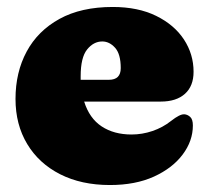

<svg xmlns="http://www.w3.org/2000/svg" viewBox="-20 -517 600 551"><path d="M535.5 -311Q535.5 -270 510.8 -247.8Q486 -225.5 441.5 -225.5H221.5Q236.5 -177.5 271.8 -154.2Q307 -131 357.5 -131Q388 -131 417.5 -141Q447 -151 471 -170Q496.5 -190 509 -189Q518 -188.5 525.8 -181.5Q533.5 -174.5 533.5 -157Q533.5 -112.5 504.2 -73.5Q475 -34.5 421.8 -10.2Q368.5 14 295.5 14Q213.5 14 152.5 -17Q91.5 -48 58 -103.8Q24.5 -159.5 24.5 -233Q24.5 -309.5 56.5 -369Q88.5 -428.5 150.8 -462.8Q213 -497 303.5 -497Q376 -497 428 -471.5Q480 -446 507.8 -403.8Q535.5 -361.5 535.5 -311ZM211.5 -298.5Q211.5 -293 211.5 -288H292.5Q326.5 -288 326.5 -321.5Q326.5 -362 310.2 -380Q294 -398 273.5 -398Q248.5 -398 230 -375Q211.5 -352 211.5 -298.5Z"/></svg>

Font: Fraunces 9pt SuperSoft Black
Style: Regular
Weight: 900
Version: Version 1.000;[b76b70a41]